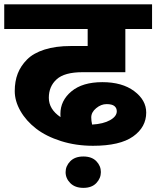

<svg xmlns="http://www.w3.org/2000/svg" viewBox="-35 -674 731 897"><path d="M354.7 203.7Q315.5 203.7 293.5 181.5Q271.5 159.3 271.5 130.4Q271.5 101.6 293.2 79.4Q315 57.1 354.4 57.1Q393.8 57.1 415.1 79.1Q436.3 101.1 436.3 129.9Q436.3 158.7 415.1 181.2Q393.8 203.7 354.7 203.7ZM391.3 -125.4Q391.3 -109.7 395.3 -92Q447.9 -95 479.3 -112.7Q510.6 -130.4 510.6 -154.2Q510.6 -169.4 499.5 -178.5Q488.4 -187.6 462.8 -187.6Q437.3 -187.6 414.3 -168.6Q391.3 -149.6 391.3 -125.4ZM399.4 7.1Q319.5 7.1 250 -14.9Q180.5 -36.9 133.7 -73.1Q87 -109.2 60.4 -155.7Q33.9 -202.2 33.9 -248.2Q33.9 -294.2 47.8 -330.1Q61.7 -366 91.3 -395.9Q120.8 -425.7 172.9 -442.4Q225 -459 295.8 -459H374.6V-538.4H-15.2V-653.7H675.4V-538.4H550.6V-336.7H350.4Q266.4 -336.7 229.8 -303.6Q193.1 -270.5 193.1 -217.1Q193.1 -163.8 247.7 -126.9Q247.2 -132 247.2 -141.6Q247.2 -204.2 298.8 -247.2Q350.4 -290.2 443.1 -290.2Q535.9 -290.2 592 -248.2Q648.1 -206.3 648.1 -148.1Q648.1 -79.9 586.7 -36.4Q525.3 7.1 399.4 7.1Z"/></svg>

Font: Khula ExtraBold
Style: Regular
Weight: 800
Designer: Erin McLaughlin, Steve Matteson
Version: Version 1.002;PS 1.0;hotconv 1.0.72;makeotf.lib2.5.5900; ttf